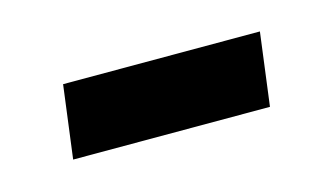

<svg xmlns="http://www.w3.org/2000/svg" viewBox="-30 -376 339 196"><g transform="rotate(-15 140.0 -278.5)"><path d="M31 -240 41 -317H249L239 -240Z"/></g></svg>

Font: Alumni Sans
Style: Bold Italic
Weight: 700
Italic angle: -8°
Designer: Robert E. Leuschke
Foundry: Robert E. Leuschke
Version: Version 1.016